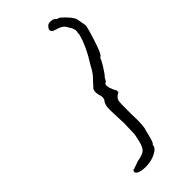

<svg xmlns="http://www.w3.org/2000/svg" viewBox="-265 -787 951 951"><g transform="rotate(-45 211.0 -311.5)"><path d="M212 -46 214 -117Q214 -132 212 -172.5Q210 -213 211 -229Q212 -245 220 -261Q232 -272 229 -294Q221 -314 222.5 -330.5Q224 -347 233 -353Q243 -365 252 -374Q261 -383 266.5 -389.5Q272 -396 275 -399.5Q278 -403 282 -409Q290 -421 297 -435Q352 -522 368 -587V-597Q376 -617 354 -649Q346 -665 334 -672.5Q322 -680 301.5 -685.5Q281 -691 279 -701.5Q277 -712 287 -722Q294 -733 312 -732.5Q330 -732 337.5 -724Q345 -716 351 -716Q357 -716 377.5 -695.5Q398 -675 406 -661Q413 -655 418 -619Q423 -601 421.5 -589.5Q420 -578 400 -514.5Q380 -451 368 -437Q357 -430 357 -425.5Q357 -421 338.5 -390.5Q320 -360 307 -347L296 -328L289 -324Q277 -316 292 -279Q294 -274 297.5 -268Q301 -262 303 -258Q303 -244 298 -244Q277 -233 273.5 -216.5Q270 -200 271 -127Q275 -41 264 -15Q248 55 241 55L238 59Q238 79 209 94Q180 109 147 110.5Q114 112 96 105Q78 98 78 87L84 76Q91 81 91 76Q105 72 128 63Q170 56 183 42.5Q196 29 204 -6Q212 -41 212 -46Z"/></g></svg>

Font: Caveat
Style: Regular
Weight: 400
Designer: Pablo Impallari
Foundry: Creative Lab NY
Version: Version 1.096; ttfautohint (v1.3)